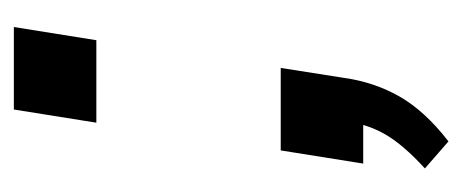

<svg xmlns="http://www.w3.org/2000/svg" viewBox="-215 -329 667 277"><g transform="rotate(-90 118.5 -190.5)"><path d="M53 123 14 89Q48 58 63 32Q78 6 81 -22L100 0H21L40 -119H159L145 -30Q139 15 118 52Q97 89 53 123ZM80 -385 99 -504H218L199 -385Z"/></g></svg>

Font: Mulish ExtraLight SemiBold
Style: Italic
Weight: 600
Italic angle: -9°
Version: Version 3.603